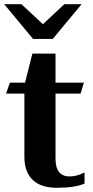

<svg xmlns="http://www.w3.org/2000/svg" viewBox="-21 -883 441 913"><path d="M95 -137V-438H8L26 -490H98L133 -628H243V-490H378L362 -438H243V-127Q243 -86 260 -65Q277 -44 309 -44Q345 -44 381 -63V-10Q335 10 249 10Q174 10 134.5 -27.5Q95 -65 95 -137ZM-1 -863H81L183 -768L285 -863H367L230 -698H136Z"/></svg>

Font: Fahkwang
Style: Bold
Weight: 700
Designer: Suppakit Chalermlarp | Katatrad Co.,Ltd.
Foundry: Cadson Demak Co.,Ltd.
Version: Version 1.000; ttfautohint (v1.6)